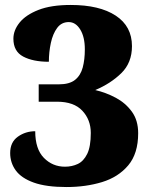

<svg xmlns="http://www.w3.org/2000/svg" viewBox="-20 -744 609 774"><path d="M248 10Q166 10 116 -8Q66 -26 43.5 -57Q21 -88 21 -127Q21 -171 52 -193Q83 -215 122 -215Q122 -143 157 -107.5Q192 -72 242 -72Q270 -72 293.5 -83Q317 -94 331.5 -123.5Q346 -153 346 -208Q346 -261 312 -297.5Q278 -334 210 -334H136V-404H217Q260 -404 282.5 -422Q305 -440 313.5 -472Q322 -504 322 -545Q322 -595 303.5 -625Q285 -655 257 -655Q228 -655 210.5 -631.5Q193 -608 185 -571Q177 -534 177 -495Q113 -495 73.5 -516Q34 -537 34 -588Q34 -622 59 -653Q84 -684 135 -704Q186 -724 265 -724Q381 -724 446.5 -681Q512 -638 512 -558Q512 -491 469 -449Q426 -407 364 -381Q407 -371 446.5 -350Q486 -329 511.5 -294Q537 -259 537 -207Q537 -125 497 -77.5Q457 -30 391.5 -10Q326 10 248 10Z"/></svg>

Font: Noto Serif Hentaigana Black
Style: Regular
Weight: 900
Designer: Kazuhiro Yamada
Foundry: nipponia
Version: Version 1.000; ttfautohint (v1.8.4.7-5d5b)